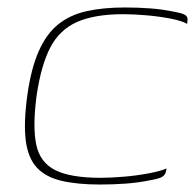

<svg xmlns="http://www.w3.org/2000/svg" viewBox="-20 -486 522 514"><path d="M53 -230Q63 -302 83.5 -348.5Q104 -395 135.5 -420.5Q167 -446 211.5 -456Q256 -466 315 -466Q350 -466 383 -463.5Q416 -461 449 -454Q471 -450 477 -445Q483 -440 482 -432L481 -422Q468 -430 437.5 -436Q407 -442 372.5 -445Q338 -448 310 -448Q234 -448 187 -427.5Q140 -407 115 -359.5Q90 -312 78 -230Q67 -147 77 -99Q87 -51 128 -30.5Q169 -10 249 -10Q277 -10 312 -13Q347 -16 378.5 -22Q410 -28 426 -35L424 -26Q423 -19 415.5 -13.5Q408 -8 385 -4Q351 3 317 5.5Q283 8 248 8Q187 8 144.5 -2Q102 -12 78.5 -37.5Q55 -63 49 -109.5Q43 -156 53 -230Z"/></svg>

Font: Genos Thin
Style: Italic
Weight: 100
Italic angle: -8°
Designer: Robert E. Leuschke
Foundry: Robert E. Leuschke
Version: Version 1.010